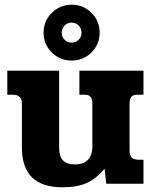

<svg xmlns="http://www.w3.org/2000/svg" viewBox="-20 -780 640 815"><path d="M165 -641Q165 -691 200 -725.5Q235 -760 284 -760Q334 -760 368.5 -725.5Q403 -691 403 -641Q403 -592 368.5 -557.5Q334 -523 284 -523Q234 -523 199.5 -557.5Q165 -592 165 -641ZM326 -641Q326 -659 314 -671.5Q302 -684 284 -684Q266 -684 254 -671.5Q242 -659 242 -641Q242 -624 254 -611.5Q266 -599 284 -599Q302 -599 314 -611.5Q326 -624 326 -641ZM73 -153V-341Q73 -378 34 -378H11V-480H231V-154Q231 -116 247.5 -99Q264 -82 298 -82Q333 -82 352.5 -101Q372 -120 372 -159V-341Q372 -360 364.5 -369Q357 -378 338 -378H317V-480H589V-378H564Q545 -378 537.5 -369Q530 -360 530 -341V-140Q530 -121 539 -111.5Q548 -102 569 -102H589V0H431L424 -64Q388 -21 347.5 -3Q307 15 245 15Q73 15 73 -153Z"/></svg>

Font: Pridi SemiBold
Style: Regular
Weight: 600
Designer: Katatrad Team
Foundry: CadsonDemak
Version: Version 1.001